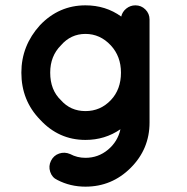

<svg xmlns="http://www.w3.org/2000/svg" viewBox="-20 -520 700 719"><path d="M540 -248V-247V-61Q540 38 469.5 108.5Q399 179 300 179Q243 179 195 154Q175 145 168 123.5Q161 102 171 82Q181 62 201.5 55Q222 48 243 57Q269 71 300 71Q348 71 384.5 40.5Q421 10 431 -36Q373 4 300 4Q200 4 130 -72Q60 -144 60 -248Q60 -349 130 -426Q201 -500 300 -500Q376 -500 434 -458Q438 -476 453 -488Q468 -500 487 -500Q509 -500 524.5 -484.5Q540 -469 540 -447ZM395 -145Q433 -185 433 -248Q433 -309 395 -350Q355 -393 300 -393Q245 -393 208 -350Q168 -310 168 -248Q168 -183 208 -145Q244 -104 300 -104Q356 -104 395 -145Z"/></svg>

Font: Quicksand
Style: Bold
Weight: 700
Designer: Andrew Paglinawan
Foundry: Andrew Paglinawan
Version: 1.002